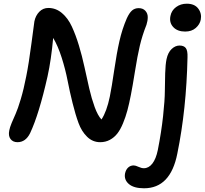

<svg xmlns="http://www.w3.org/2000/svg" viewBox="-20 -744 1102 1033"><path d="M976.1 -574.2Q934.6 -574.2 912.1 -598.4Q889.6 -622.6 897 -658.2Q902.8 -688 927.5 -706.1Q952.1 -724.1 984.9 -724.1Q1026.9 -724.1 1046.6 -697.8Q1066.4 -671.4 1060.1 -638.2Q1055.2 -612.8 1033.2 -593.5Q1011.2 -574.2 976.1 -574.2ZM74.2 21Q49.3 21 36.6 3.9Q23.9 -13.2 29.8 -42Q32.7 -58.1 42.7 -82.3Q52.7 -106.4 64.2 -131.8Q75.7 -157.2 91.8 -210.9Q107.9 -264.6 121.1 -333Q134.8 -400.4 149.2 -510.7Q163.6 -621.1 165 -628.9Q171.4 -660.2 191.4 -680.7Q211.4 -701.2 240.2 -701.2Q280.8 -701.2 313.2 -673.8Q345.7 -646.5 366.7 -600.8Q387.7 -555.2 404.5 -499.5Q421.4 -443.8 434.6 -382.8Q447.8 -321.8 460.2 -267.8Q472.7 -213.9 489.3 -168.2Q505.9 -122.6 525.9 -101.1Q554.2 -144 570.8 -224.1Q581.1 -274.9 594.5 -366.7Q607.9 -458.5 622.6 -522.9Q637.2 -587.4 662.1 -645Q675.8 -674.8 690.4 -687.5Q705.1 -700.2 726.1 -700.2Q749 -700.2 762 -686Q774.9 -671.9 774.9 -651.9Q774.9 -631.8 768.1 -610.8Q745.1 -552.7 732.2 -497.6Q719.2 -442.4 706.1 -359.6Q692.9 -276.9 684.1 -232.9Q674.8 -185.1 665.3 -149.7Q655.8 -114.3 641.8 -80.6Q627.9 -46.9 611.3 -25.6Q594.7 -4.4 571.3 8.3Q547.9 21 519 21Q478.5 21 448.7 -8.1Q418.9 -37.1 402.3 -82.5Q385.7 -127.9 370.4 -189.7Q355 -251.5 343.5 -311Q332 -370.6 311.8 -434.1Q291.5 -497.6 266.1 -540Q255.4 -421.9 235.8 -333Q189.9 -129.4 142.1 -27.8Q118.2 21 74.2 21ZM754.9 269Q700.2 269 673.3 246.1Q646.5 223.1 652.8 189Q657.2 168.5 669.7 157.2Q682.1 146 699.2 146Q709 146 725.1 153.6Q741.2 161.1 753.9 161.1Q780.3 161.1 799.8 136Q819.3 110.8 829.1 63Q848.1 -33.2 857.4 -119.1Q866.7 -205.1 866.9 -253.7Q867.2 -302.2 868.7 -349.6Q870.1 -397 876 -425.8Q883.8 -461.9 903.6 -480.5Q923.3 -499 945.8 -499Q969.2 -499 979.7 -485.4Q990.2 -471.7 988.8 -435.1Q982.9 -156.7 934.1 82Q897.5 269 754.9 269Z"/></svg>

Font: Shantell Sans Bouncy
Style: Italic
Weight: 500
Italic angle: -11.31°
Designer: Stephen Nixon, Anya Danilova, Shantell Martin
Foundry: Arrow Type
Version: Version 1.006;[9816181b4]